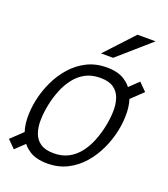

<svg xmlns="http://www.w3.org/2000/svg" viewBox="-131 -794 784 895"><g transform="rotate(20 261.0 -346.0)"><path d="M206 8Q151 8 117 -14Q83 -36 66 -73Q49 -110 47.5 -156Q46 -202 56 -250Q66 -298 87.5 -344Q109 -390 141.5 -427Q174 -464 217.5 -486Q261 -508 316 -508Q371 -508 405 -486Q439 -464 456 -427Q473 -390 474.5 -344Q476 -298 466 -250Q456 -202 434.5 -156Q413 -110 380.5 -73Q348 -36 304.5 -14Q261 8 206 8ZM218 -47Q260 -47 291 -63.5Q322 -80 344.5 -109Q367 -138 381.5 -174.5Q396 -211 404 -250Q412 -289 413 -325Q414 -361 404 -390Q394 -419 370 -435.5Q346 -452 304 -452Q262 -452 231 -435.5Q200 -419 177.5 -390Q155 -361 140.5 -325Q126 -289 118 -250Q110 -211 109 -174.5Q108 -138 118 -109Q128 -80 152 -63.5Q176 -47 218 -47ZM411 -429 484 -499 522 -461 436 -379ZM108 -68 38 -1 0 -39 79 -114ZM487 -700 327 -560H267L397 -700Z"/></g></svg>

Font: Epunda Slab Light
Style: Italic
Weight: 300
Italic angle: -12°
Designer: Simon Atzbach
Foundry: typofactur
Version: Version 1.102